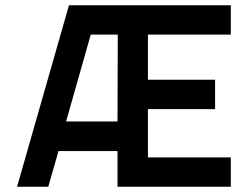

<svg xmlns="http://www.w3.org/2000/svg" viewBox="-20 -712 938 732"><path d="M428 0V-136H203L164 0H45L243 -692H860V-580H544V-408H800V-296H544V-112H860V0ZM326 -580 232 -249H428L429 -580Z"/></svg>

Font: TypoPRO Titillium Text
Style: 800 wt
Weight: 800
Designer: Accademia di Belle Arti di Urbino and others
Foundry: Accademia di Belle Arti di Urbino and others.
Version: Version 25.000